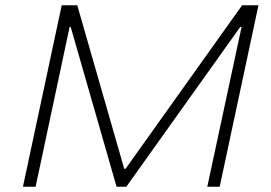

<svg xmlns="http://www.w3.org/2000/svg" viewBox="-20 -708 1029 728"><path d="M67 0 214 -688H273L451 -68H456L898 -688H960L813 0H766L896 -606H891L459 0H422L248 -606H244L115 0Z"/></svg>

Font: Saira SemiExpanded ExtraLight
Style: Italic
Weight: 250
Width: 6
Italic angle: -12°
Designer: Hector Gatti with collaboration of the Omnibus-Type team
Foundry: Omnibus-Type
Version: Version 1.101